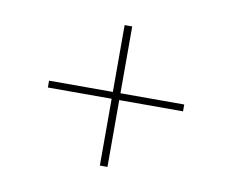

<svg xmlns="http://www.w3.org/2000/svg" viewBox="-51 -589 603 498"><g transform="rotate(10 250.0 -340.0)"><path d="M240 -155V-331H72V-349H240V-525H260V-349H428V-331H260V-155Z"/></g></svg>

Font: Iosevka SS04 Thin
Style: Regular
Weight: 100
Monospace: yes
Designer: Belleve Invis
Foundry: Belleve Invis
Version: Version 19.0.0; ttfautohint (v1.8.4)